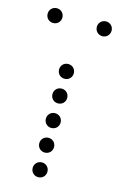

<svg xmlns="http://www.w3.org/2000/svg" viewBox="-135 -727 471 754"><g transform="rotate(15 100.0 -350.0)"><path d="M0 -620C17 -620 30 -633 30 -650C30 -667 17 -680 0 -680C-17 -680 -30 -667 -30 -650C-30 -633 -17 -620 0 -620ZM200 -620C217 -620 230 -633 230 -650C230 -667 217 -680 200 -680C183 -680 170 -667 170 -650C170 -633 183 -620 200 -620ZM100 -420C117 -420 130 -433 130 -450C130 -467 117 -480 100 -480C83 -480 70 -467 70 -450C70 -433 83 -420 100 -420ZM100 -320C117 -320 130 -333 130 -350C130 -367 117 -380 100 -380C83 -380 70 -367 70 -350C70 -333 83 -320 100 -320ZM100 -220C117 -220 130 -233 130 -250C130 -267 117 -280 100 -280C83 -280 70 -267 70 -250C70 -233 83 -220 100 -220ZM100 -120C117 -120 130 -133 130 -150C130 -167 117 -180 100 -180C83 -180 70 -167 70 -150C70 -133 83 -120 100 -120ZM100 -20C117 -20 130 -33 130 -50C130 -67 117 -80 100 -80C83 -80 70 -67 70 -50C70 -33 83 -20 100 -20Z"/></g></svg>

Font: TINY 5x3 60
Style: Regular
Weight: 150
Designer: Jack Halten Fahnestock
Foundry: Velvetyne Type Foundry
Version: Version 1.002;hotconv 1.0.109;makeotfexe 2.5.65596